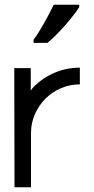

<svg xmlns="http://www.w3.org/2000/svg" viewBox="-20 -786 396 806"><path d="M39.9 -500H109.1V-405.1Q115.2 -415.2 121.2 -421.2Q159.1 -459.1 209.1 -480.6Q259.1 -502 315.2 -502V-431.8Q273.2 -431.8 236.1 -415.9Q199 -400 171 -372Q142.9 -343.9 126.5 -306.6Q110.1 -269.2 110.1 -226.8V0H40.9ZM120.7 -619.2Q131.3 -632.8 142.9 -651.5Q154.5 -670.2 165.9 -690.2Q177.3 -710.1 187.4 -730.1Q197.5 -750 205.6 -766.2H312.6V-756.1Q304.5 -742.9 289.1 -723Q273.7 -703 255.1 -681.6Q236.4 -660.1 216.4 -640.2Q196.5 -620.2 179.3 -606.1H120.7Z"/></svg>

Font: Myanmar KatKuu
Style: Regular
Weight: 400
Designer: Khon Soe Zaw Thu
Foundry: MPUA
Version: Version 1.00 September 13, 2016, initial release